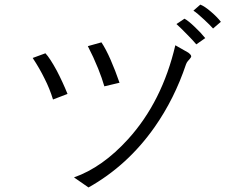

<svg xmlns="http://www.w3.org/2000/svg" viewBox="-20 -864 1040 840"><path d="M178.7 -630.9 123 -610.4Q153.3 -564.5 174.8 -520.5Q197.3 -476.6 211.9 -428.7L275.4 -453.1Q254.9 -503.9 228.5 -554.7Q198.2 -610.4 178.7 -630.9ZM423.8 -678.7 364.3 -662.1Q388.7 -615.2 409.2 -564.5Q426.8 -520.5 436.5 -486.3L502.9 -502Q484.4 -555.7 463.9 -602.5Q443.4 -649.4 423.8 -678.7ZM803.7 -633.8 747.1 -666Q689.5 -419.9 541 -255.9Q428.7 -131.8 303.7 -87.9L367.2 -43.9Q538.1 -139.6 656.2 -307.6Q743.2 -431.6 793.9 -583Q796.9 -590.8 801.8 -596.7Q804.7 -600.6 809.6 -605.5Q817.4 -614.3 816.4 -618.2Q816.4 -624 803.7 -633.8ZM856.4 -843.8 826.2 -817.4Q841.8 -807.6 873 -778.3Q900.4 -752.9 912.1 -739.3L946.3 -768.6Q929.7 -790 903.3 -812.5Q875 -836.9 856.4 -843.8ZM787.1 -782.2 752 -758.8Q771.5 -741.2 797.9 -713.9Q822.3 -689.5 838.9 -669.9L877.9 -697.3Q858.4 -721.7 831.1 -747.1Q803.7 -773.4 787.1 -782.2Z"/></svg>

Font: DotumChe
Style: Regular
Weight: 400
Monospace: yes
Version: Version 2.21